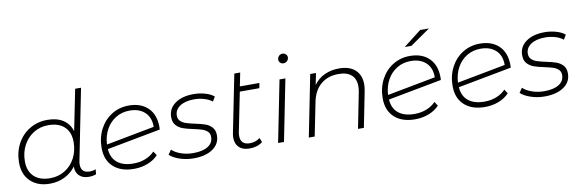

<svg xmlns="http://www.w3.org/2000/svg" viewBox="-52 -1173 4861 1607"><g transform="rotate(-10 2378.5 -369.0)"><path d="M667 -49 663 -7Q636 4 602 4Q549 4 519.5 -24.5Q490 -53 491 -103Q453 -52 396 -24Q339 4 270 4Q168 4 106.5 -54.5Q45 -113 45 -213Q45 -302 83 -373.5Q121 -445 188.5 -485.5Q256 -526 340 -526Q421 -526 473.5 -491.5Q526 -457 545 -394L615 -742H665L546 -144Q542 -128 542 -110Q542 -75 560.5 -57Q579 -39 615 -39Q645 -39 667 -49ZM525 -306Q525 -389 476.5 -435Q428 -481 340 -481Q270 -481 214.5 -446.5Q159 -412 127 -351.5Q95 -291 95 -216Q95 -133 143.5 -87Q192 -41 280 -41Q350 -41 405.5 -75Q461 -109 493 -169.5Q525 -230 525 -306Z M1254 -304 1253 -283 797 -197Q802 -122 851 -81.5Q900 -41 989 -41Q1044 -41 1090.5 -59.5Q1137 -78 1168 -111L1191 -76Q1156 -38 1102 -17Q1048 4 985 4Q874 4 810.5 -54Q747 -112 747 -215Q747 -303 784 -374Q821 -445 886 -485.5Q951 -526 1032 -526Q1135 -526 1194.5 -467.5Q1254 -409 1254 -304ZM796 -236 1207 -314Q1208 -393 1160.5 -438Q1113 -483 1031 -483Q966 -483 914 -451.5Q862 -420 831 -364Q800 -308 796 -236Z M1289 -62 1316 -101Q1345 -73 1393.5 -56.5Q1442 -40 1496 -40Q1577 -40 1621.5 -68.5Q1666 -97 1666 -148Q1666 -177 1648 -194Q1630 -211 1604 -219.5Q1578 -228 1532 -238Q1478 -249 1444.5 -261Q1411 -273 1388 -298.5Q1365 -324 1365 -368Q1365 -440 1424.5 -483Q1484 -526 1583 -526Q1633 -526 1680 -512.5Q1727 -499 1755 -475L1732 -436Q1703 -459 1662.5 -470.5Q1622 -482 1579 -482Q1503 -482 1458.5 -452Q1414 -422 1414 -373Q1414 -343 1432 -325.5Q1450 -308 1477.5 -299Q1505 -290 1551 -280Q1605 -269 1637.5 -257.5Q1670 -246 1693 -221Q1716 -196 1716 -153Q1716 -80 1655 -38Q1594 4 1492 4Q1431 4 1375.5 -14.5Q1320 -33 1289 -62Z M1902 -151Q1898 -132 1898 -114Q1898 -39 1978 -39Q2026 -39 2063 -68L2078 -31Q2035 4 1966 4Q1910 4 1878.5 -25.5Q1847 -55 1847 -108Q1847 -128 1851 -147L1949 -636H1999L1976 -522H2142L2134 -479H1968Z M2313 -522H2363L2259 0H2209ZM2331 -686Q2331 -704 2343.5 -717Q2356 -730 2375 -730Q2391 -730 2402.5 -719Q2414 -708 2414 -693Q2414 -674 2401 -661.5Q2388 -649 2369 -649Q2353 -649 2342 -660Q2331 -671 2331 -686Z M3004 -359Q3004 -332 2998 -302L2938 0H2888L2948 -302Q2953 -325 2953 -352Q2953 -414 2915.5 -447.5Q2878 -481 2806 -481Q2716 -481 2656 -430.5Q2596 -380 2577 -284L2520 0H2470L2574 -522H2623L2603 -423Q2640 -475 2695.5 -500.5Q2751 -526 2819 -526Q2908 -526 2956 -481.5Q3004 -437 3004 -359Z M3643 -304 3642 -283 3186 -197Q3191 -122 3240 -81.5Q3289 -41 3378 -41Q3433 -41 3479.5 -59.5Q3526 -78 3557 -111L3580 -76Q3545 -38 3491 -17Q3437 4 3374 4Q3263 4 3199.5 -54Q3136 -112 3136 -215Q3136 -303 3173 -374Q3210 -445 3275 -485.5Q3340 -526 3421 -526Q3524 -526 3583.5 -467.5Q3643 -409 3643 -304ZM3185 -236 3596 -314Q3597 -393 3549.5 -438Q3502 -483 3420 -483Q3355 -483 3303 -451.5Q3251 -420 3220 -364Q3189 -308 3185 -236ZM3544 -725H3619L3449 -607H3392Z M4237 -304 4236 -283 3780 -197Q3785 -122 3834 -81.5Q3883 -41 3972 -41Q4027 -41 4073.5 -59.5Q4120 -78 4151 -111L4174 -76Q4139 -38 4085 -17Q4031 4 3968 4Q3857 4 3793.5 -54Q3730 -112 3730 -215Q3730 -303 3767 -374Q3804 -445 3869 -485.5Q3934 -526 4015 -526Q4118 -526 4177.5 -467.5Q4237 -409 4237 -304ZM3779 -236 4190 -314Q4191 -393 4143.5 -438Q4096 -483 4014 -483Q3949 -483 3897 -451.5Q3845 -420 3814 -364Q3783 -308 3779 -236Z M4272 -62 4299 -101Q4328 -73 4376.5 -56.5Q4425 -40 4479 -40Q4560 -40 4604.5 -68.5Q4649 -97 4649 -148Q4649 -177 4631 -194Q4613 -211 4587 -219.5Q4561 -228 4515 -238Q4461 -249 4427.5 -261Q4394 -273 4371 -298.5Q4348 -324 4348 -368Q4348 -440 4407.5 -483Q4467 -526 4566 -526Q4616 -526 4663 -512.5Q4710 -499 4738 -475L4715 -436Q4686 -459 4645.5 -470.5Q4605 -482 4562 -482Q4486 -482 4441.5 -452Q4397 -422 4397 -373Q4397 -343 4415 -325.5Q4433 -308 4460.5 -299Q4488 -290 4534 -280Q4588 -269 4620.5 -257.5Q4653 -246 4676 -221Q4699 -196 4699 -153Q4699 -80 4638 -38Q4577 4 4475 4Q4414 4 4358.5 -14.5Q4303 -33 4272 -62Z"/></g></svg>

Font: Montserrat Alternates Light
Style: Italic
Weight: 300
Italic angle: -11.3°
Designer: Julieta Ulanovsky
Foundry: Julieta Ulanovsky
Version: Version 7.200